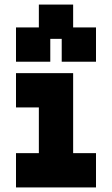

<svg xmlns="http://www.w3.org/2000/svg" viewBox="-20 -820 490 840"><path d="M50 0H400V-150H300V-500H50V-350H150V-150H50ZM50 -550H200V-650H250V-550H400V-700H300V-800H150V-700H50Z"/></svg>

Font: LS-VG5000 Bold
Style: Regular
Weight: 400
Designer: Justin Bihan, 2021
Foundry: Justin Bihan, 2021
Version: Version 1.000;Glyphs 3.1.2 (3151)